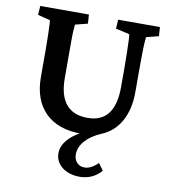

<svg xmlns="http://www.w3.org/2000/svg" viewBox="-87 -648 843 941"><g transform="rotate(10 334.5 -177.5)"><path d="M632.8 -573.2 635.7 -528.3 574.2 -512.7Q573.2 -509.8 571.8 -486.8Q570.3 -463.9 569.8 -427.2Q569.3 -390.6 569.3 -346.7V-237.3Q569.3 -153.3 536.6 -93.8Q503.9 -34.2 442.4 -8.8Q391.6 12.7 363.3 44.4Q335 76.2 335 113.3Q335 137.7 349.6 153.3Q364.3 168.9 387.7 168.9Q419.9 168.9 454.1 134.8L479.5 168.9Q436.5 217.8 371.1 217.8Q336.9 217.8 309.1 205.6Q281.2 193.4 265.6 171.4Q250 149.4 250 122.1Q250 79.1 290 41.5Q330.1 3.9 401.4 -20.5L373 8.8H344.7Q227.5 8.8 164.1 -54.2Q100.6 -117.2 100.6 -231.4V-364.3Q100.6 -406.2 99.6 -438.5Q98.6 -470.7 97.7 -490.2Q96.7 -509.8 95.7 -512.7L34.2 -528.3L37.1 -573.2H279.3L282.2 -528.3L220.7 -512.7Q219.7 -504.9 218.3 -485.8Q216.8 -466.8 216.8 -437Q216.8 -407.2 216.8 -364.3V-247.1Q216.8 -73.2 360.4 -73.2Q496.1 -73.2 496.1 -250V-346.7Q496.1 -390.6 495.1 -426.8Q494.1 -462.9 493.2 -486.3Q492.2 -509.8 490.2 -512.7L421.9 -528.3L424.8 -573.2Z"/></g></svg>

Font: Crimson Pro SemiBold
Style: Regular
Weight: 600
Designer: Jacques Le Bailly
Foundry: Baron von Fonthausen
Version: Version 1.003